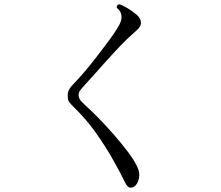

<svg xmlns="http://www.w3.org/2000/svg" viewBox="-20 -820 1040 904"><path d="M611 59Q598 66 588.5 62.5Q579 59 570 41Q546 -8 511 -70Q476 -132 430.5 -196Q385 -260 328 -315Q311 -332 305 -340.5Q299 -349 299 -368Q298 -383 304.5 -396.5Q311 -410 331 -430Q347 -446 374.5 -478Q402 -510 432.5 -549.5Q463 -589 491 -626.5Q519 -664 535 -691Q572 -750 530 -783Q528 -798 543 -800Q557 -795 581 -781Q605 -767 623 -751Q636 -740 640.5 -728Q645 -716 643 -706Q640 -693 628 -681.5Q616 -670 600 -656Q578 -637 545.5 -603Q513 -569 478.5 -530.5Q444 -492 415 -459.5Q386 -427 371 -411Q358 -396 354 -389Q350 -382 350 -371Q351 -360 356 -351.5Q361 -343 385 -321Q412 -297 446.5 -261.5Q481 -226 516.5 -185.5Q552 -145 581.5 -106Q611 -67 626 -35Q640 -7 634 20.5Q628 48 611 59Z"/></svg>

Font: Zen Old Mincho
Style: Regular
Weight: 400
Designer: Yoshimichi Ohira
Foundry: Positype
Version: Version 1.001